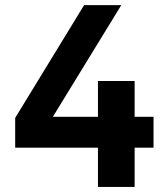

<svg xmlns="http://www.w3.org/2000/svg" viewBox="-20 -739 653 759"><path d="M312.5 -718.8 40 -272.9V-155.3H367.2V0H512.2V-155.3H586.9V-277.3H512.2V-418.9H367.2V-277.3H189L459.5 -718.8Z"/></svg>

Font: Winston
Style: Bold
Weight: 700
Designer: Vernon Adams, Kim Jin-seong, David Berlow, Cristiano Sobral
Foundry: The Winston Project Authors
Version: Version 3.004